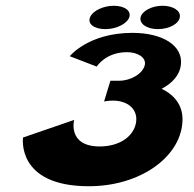

<svg xmlns="http://www.w3.org/2000/svg" viewBox="-20 -646 673 666"><path d="M374.8 -626C338.8 -626 302.2 -609 292.8 -587C282.3 -564 305.4 -545 345.4 -545C384.4 -545 421.3 -564 428.8 -587C435.2 -609 411.8 -626 374.8 -626ZM543.8 -626C507.8 -626 474.2 -609 467.8 -587C462.3 -564 488.4 -545 527.4 -545C567.4 -545 601.3 -564 603.8 -587C607.2 -609 579.8 -626 543.8 -626ZM315.5 -415C315.5 -415 346.2 -465 420.2 -465C457.2 -465 487.4 -447 482.4 -421C475.7 -390 433 -366 394 -366H363L341 -294C341 -294 354.4 -297 371.4 -297C424.4 -297 460.7 -266 451.4 -218C440.7 -168 389.1 -138 326.1 -138C213.1 -138 237.2 -230 237.2 -230L59.9 -169C59.9 -169 35 0 288 0C465 0 602.1 -99 612.4 -218C618.2 -276 588.2 -315 540.7 -338C578.8 -358 604.2 -387 607.6 -422C614.7 -488 544.4 -532 439.4 -532C286.4 -532 222 -451 222 -451Z"/></svg>

Font: Hussar Milosc
Style: Obl
Weight: 700
Foundry: Cannot Into Space Fonts
Version: Version 1.02